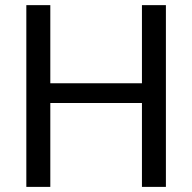

<svg xmlns="http://www.w3.org/2000/svg" viewBox="-20 -731 752 751"><path d="M83 0V-710.9H176.8V-405.3H535.2V-710.9H628.9V0H535.2V-328.1H176.8V0Z"/></svg>

Font: RobotoFlex
Style: Regular
Weight: 400
Designer: Berlow after Robertson
Foundry: Google
Version: Version 2.136